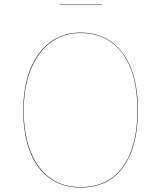

<svg xmlns="http://www.w3.org/2000/svg" viewBox="-20 -837 727 866"><path d="M602 -340Q602 -174 535 -82.5Q468 9 343 9Q264 9 205.5 -32Q147 -73 116 -151.5Q85 -230 85 -338Q85 -446 117 -525.5Q149 -605 207.5 -647.5Q266 -690 343 -690Q464 -690 533 -598Q602 -506 602 -340ZM87 -338Q87 -231 118 -153Q149 -75 206.5 -34Q264 7 343 7Q467 7 533.5 -84Q600 -175 600 -340Q600 -505 532 -596.5Q464 -688 343 -688Q266 -688 208.5 -645.5Q151 -603 119 -524Q87 -445 87 -338ZM249 -815V-817H439V-815Z"/></svg>

Font: FiraGO Two
Style: Regular
Weight: 100
Designer: bBox Type
Foundry: bBox Type GmbH
Version: Version 1.001